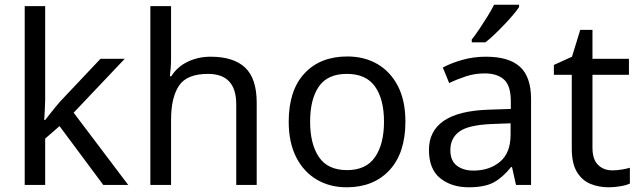

<svg xmlns="http://www.w3.org/2000/svg" viewBox="-20 -786 2719 816"><path d="M172 -363Q172 -347 170.5 -321Q169 -295 168 -276H172Q178 -284 190 -299Q202 -314 214.5 -329.5Q227 -345 236 -355L407 -536H510L293 -307L525 0H419L233 -250L172 -197V0H85V-760H172Z M707 -537Q707 -518 705.5 -498Q704 -478 702 -462H708Q734 -503 778.5 -524Q823 -545 875 -545Q973 -545 1022 -498.5Q1071 -452 1071 -349V0H984V-343Q984 -472 864 -472Q774 -472 740.5 -421.5Q707 -371 707 -277V0H619V-760H707Z M1703 -269Q1703 -136 1635.5 -63Q1568 10 1453 10Q1382 10 1326.5 -22.5Q1271 -55 1239 -117.5Q1207 -180 1207 -269Q1207 -402 1274 -474Q1341 -546 1456 -546Q1529 -546 1584.5 -513.5Q1640 -481 1671.5 -419.5Q1703 -358 1703 -269ZM1298 -269Q1298 -174 1335.5 -118.5Q1373 -63 1455 -63Q1536 -63 1574 -118.5Q1612 -174 1612 -269Q1612 -364 1574 -418Q1536 -472 1454 -472Q1372 -472 1335 -418Q1298 -364 1298 -269Z M2045 -545Q2143 -545 2190 -502Q2237 -459 2237 -365V0H2173L2156 -76H2152Q2117 -32 2078.5 -11Q2040 10 1972 10Q1899 10 1851 -28.5Q1803 -67 1803 -149Q1803 -229 1866 -272.5Q1929 -316 2060 -320L2151 -323V-355Q2151 -422 2122 -448Q2093 -474 2040 -474Q1998 -474 1960 -461.5Q1922 -449 1889 -433L1862 -499Q1897 -518 1945 -531.5Q1993 -545 2045 -545ZM2071 -259Q1971 -255 1932.5 -227Q1894 -199 1894 -148Q1894 -103 1921.5 -82Q1949 -61 1992 -61Q2060 -61 2105 -98.5Q2150 -136 2150 -214V-262ZM2186 -756Q2177 -742 2160 -722Q2143 -702 2122.5 -680.5Q2102 -659 2081.5 -639.5Q2061 -620 2043 -606H1985V-618Q2000 -637 2017.5 -663Q2035 -689 2052 -716.5Q2069 -744 2080 -766H2186Z M2582 -62Q2602 -62 2623 -65.5Q2644 -69 2657 -73V-6Q2643 1 2617 5.5Q2591 10 2567 10Q2525 10 2489.5 -4.5Q2454 -19 2432 -55Q2410 -91 2410 -156V-468H2334V-510L2411 -545L2446 -659H2498V-536H2653V-468H2498V-158Q2498 -109 2521.5 -85.5Q2545 -62 2582 -62Z"/></svg>

Font: Noto Sans Bamum
Style: Regular
Weight: 400
Designer: Monotype Design Team
Foundry: Monotype Imaging Inc.
Version: Version 2.001